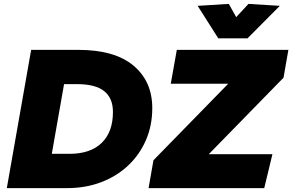

<svg xmlns="http://www.w3.org/2000/svg" viewBox="-20 -966 1501 986"><path d="M15 0 140 -710H381Q569 -710 665.5 -629Q762 -548 762 -411Q762 -321 729 -245.5Q696 -170 637 -115Q578 -60 498.5 -30Q419 0 326 0ZM246 -176H337Q444 -176 502 -232Q560 -288 560 -391Q560 -462 515 -498Q470 -534 375 -534H309ZM743 0 768 -143 1152 -536H857L888 -710H1461L1436 -567L1052 -174H1379L1337 0ZM1101 -769 995 -936 1155 -946 1193 -878 1256 -946 1417 -936 1251 -769Z"/></svg>

Font: Livvic Black
Style: Italic
Weight: 900
Italic angle: -10°
Designer: Jacques Le Bailly, Baron von Fonthausen
Version: Version 1.001; ttfautohint (v1.8.2)